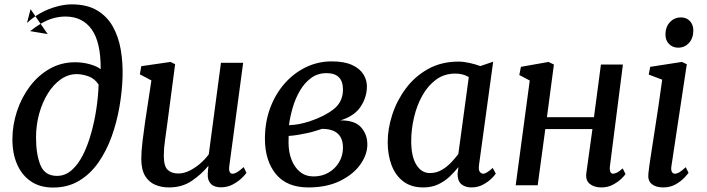

<svg xmlns="http://www.w3.org/2000/svg" viewBox="-20 -851 3248 882"><path d="M224 10.5Q163.5 10.5 122 -17.8Q80.5 -46 58.8 -95.8Q37 -145.5 37 -210Q37 -276.5 58 -340Q79 -403.5 117.2 -454.2Q155.5 -505 208.2 -535Q261 -565 325 -565Q360 -565 393 -555.8Q426 -546.5 442.5 -533Q443.5 -656.5 401.2 -715.8Q359 -775 281 -775Q254.5 -775 226.5 -767.8Q198.5 -760.5 166.5 -741.5L199 -694.5L118.5 -708Q143.5 -728 166.5 -741.5L142.5 -776.5Q182 -803 226.8 -817Q271.5 -831 309 -831Q380 -831 426.2 -803.2Q472.5 -775.5 498.8 -728.2Q525 -681 535 -621.2Q545 -561.5 543 -497.5Q541 -431.5 528.8 -360.5Q516.5 -289.5 492.8 -223.5Q469 -157.5 432 -104.5Q395 -51.5 343.2 -20.5Q291.5 10.5 224 10.5ZM120.5 -809 142.5 -776.5Q121.5 -762 104 -745.5ZM242 -43Q279.5 -43 309.5 -69.5Q339.5 -96 361.8 -140.8Q384 -185.5 399.2 -240.5Q414.5 -295.5 423 -353.2Q431.5 -411 433 -462.5Q414.5 -490.5 386 -500.5Q357.5 -510.5 332.5 -510.5Q293.5 -510.5 259.5 -486.8Q225.5 -463 200 -422Q174.5 -381 160 -328.8Q145.5 -276.5 145.5 -219.5Q145.5 -142 165.8 -92.5Q186 -43 242 -43Z M756 10Q722 10 693.2 -2Q664.5 -14 647 -42.2Q629.5 -70.5 629 -120.5Q629 -155 634.8 -202.8Q640.5 -250.5 647 -294.5L675.5 -481.5L622.5 -509.5L629 -547L763.5 -566.5L784.5 -556L749.5 -290.5Q744 -247 738.2 -208.2Q732.5 -169.5 732.5 -136.5Q732.5 -87.5 750.2 -70.8Q768 -54 799 -54Q824.5 -54 850.8 -67Q877 -80 900 -100Q923 -120 939 -142L995 -562.5H1097L1033.5 -89.5Q1028.5 -53 1048.5 -53Q1058 -53 1069.5 -60Q1081 -67 1099.5 -83.5L1112 -57Q1108 -50 1091.8 -34Q1075.5 -18 1050.5 -4.2Q1025.5 9.5 994.5 9.5Q963.5 9.5 948 -7.2Q932.5 -24 934.5 -52.5Q934 -56 935.2 -66.8Q936.5 -77.5 937.5 -87L936 -88Q907 -52 862.2 -21Q817.5 10 756 10Z M1396.5 10Q1297.5 10 1247.2 -51.5Q1197 -113 1197 -213.5Q1197 -290 1221.2 -355Q1245.5 -420 1288 -468Q1330.5 -516 1385.8 -542.5Q1441 -569 1504 -569Q1561.5 -569 1597.2 -552.5Q1633 -536 1649.2 -509.8Q1665.5 -483.5 1665.5 -454Q1665.5 -405 1636.8 -361.2Q1608 -317.5 1543.5 -298Q1610.5 -298.5 1639 -265.8Q1667.5 -233 1667.5 -188Q1667.5 -140.5 1635 -95Q1602.5 -49.5 1541.8 -19.8Q1481 10 1396.5 10ZM1307.5 -276Q1333 -277 1354 -281Q1375 -285 1402 -293.5Q1470 -316 1512.8 -349.5Q1555.5 -383 1555.5 -439.5Q1555.5 -515 1480 -515Q1439.5 -515 1409.2 -492.8Q1379 -470.5 1358 -434.8Q1337 -399 1324.8 -357Q1312.5 -315 1307.5 -276ZM1420.5 -40.5Q1459 -40.5 1489.5 -58.2Q1520 -76 1537.8 -106Q1555.5 -136 1555.5 -173Q1555 -259 1459.5 -259Q1449 -256 1430 -249.8Q1411 -243.5 1390.5 -239.5Q1372.5 -236 1351.5 -232Q1330.5 -228 1306 -226.5Q1305.5 -209 1305.5 -195.5Q1305.5 -153 1319 -117.8Q1332.5 -82.5 1358.2 -61.5Q1384 -40.5 1420.5 -40.5Z M2180.5 -93.5Q2177.5 -70 2184.2 -61.5Q2191 -53 2199.5 -53Q2214.5 -53 2243.5 -79.5L2257.5 -53.5Q2253.5 -46.5 2238.2 -31.2Q2223 -16 2199.2 -3Q2175.5 10 2145.5 10Q2117 10 2099.2 -5Q2081.5 -20 2082 -53.5L2086 -83.5Q2068 -61 2045.2 -39.5Q2022.5 -18 1992.8 -4Q1963 10 1924.5 10Q1869 10 1832.8 -17.5Q1796.5 -45 1778.8 -92.2Q1761 -139.5 1761 -198Q1761 -260 1782.2 -325Q1803.5 -390 1844.8 -445.2Q1886 -500.5 1946.8 -534.2Q2007.5 -568 2086 -568Q2109 -568 2137.2 -561.8Q2165.5 -555.5 2186.5 -547.5L2245.5 -567.5ZM2133.5 -497Q2107 -513 2071.5 -513Q2021 -513 1983.2 -485.2Q1945.5 -457.5 1920 -411.8Q1894.5 -366 1881.8 -311.2Q1869 -256.5 1869 -203.5Q1869 -131.5 1892.8 -93.8Q1916.5 -56 1954.5 -56Q1984.5 -56 2009.2 -70.5Q2034 -85 2053 -105.2Q2072 -125.5 2085.5 -143.5Z M2782 -89Q2779.5 -70.5 2783.8 -61.8Q2788 -53 2795.5 -53Q2804 -53 2814.5 -58.2Q2825 -63.5 2840.5 -77.5L2853.5 -51.5Q2849.5 -44.5 2834.2 -29.8Q2819 -15 2795.5 -2.5Q2772 10 2742.5 10Q2709 10 2689 -6.5Q2669 -23 2673.5 -56L2701.5 -258H2485L2450 0H2349L2413.5 -481L2365.5 -506.5L2373 -544L2500 -566.5L2524.5 -554.5L2492.5 -312.5H2708.5L2740.5 -554.5H2841.5Z M3026.5 10Q2993 10 2974 -5.5Q2955 -21 2958.5 -53.5Q2961 -78.5 2968.2 -126.2Q2975.5 -174 2985 -234.5Q2994.5 -295 3004.2 -360Q3014 -425 3022 -485L2960 -508.5L2967 -544L3112.5 -566.5L3135 -556L3064.5 -89Q3061.5 -71 3066.2 -62Q3071 -53 3079.5 -53Q3089.5 -53 3101 -59.8Q3112.5 -66.5 3130 -83L3143 -57Q3138 -50 3122.8 -33.8Q3107.5 -17.5 3083 -3.8Q3058.5 10 3026.5 10ZM3095 -632Q3069.5 -632 3052.8 -649.5Q3036 -667 3037 -695.5Q3037.5 -728 3057.8 -749.5Q3078 -771 3108 -771Q3134 -771 3149.5 -754Q3165 -737 3165 -711Q3165 -676 3145.2 -654Q3125.5 -632 3095 -632Z"/></svg>

Font: Merriweather
Style: Italic
Weight: 400
Italic angle: -7.8°
Designer: Eben Sorkin
Foundry: Eben Sorkin
Version: Version 2.100